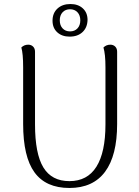

<svg xmlns="http://www.w3.org/2000/svg" viewBox="-20 -921 691 954"><path d="M562 -305Q562 -148 502 -67.5Q442 13 325 13Q208 13 151.5 -64.5Q95 -142 95 -305V-587Q95 -655 86 -685Q100 -699 120 -699Q135 -699 144.5 -689.5Q154 -680 154 -664V-303Q154 -157 195.5 -89Q237 -21 325 -21Q414 -21 459 -92.5Q504 -164 504 -303V-587Q504 -652 494 -685Q508 -699 528 -699Q543 -699 552.5 -689.5Q562 -680 562 -664ZM415 -822Q414 -784 390 -761.5Q366 -739 326 -739Q288 -739 264.5 -760.5Q241 -782 241 -818Q241 -856 265.5 -878.5Q290 -901 330 -901Q368 -901 391.5 -879.5Q415 -858 415 -822ZM277 -820Q277 -795 291 -780Q305 -765 328 -765Q351 -765 365 -780Q379 -795 379 -820Q379 -845 365 -860Q351 -875 328 -875Q305 -875 291 -860Q277 -845 277 -820Z"/></svg>

Font: Arima Madurai Light
Style: Regular
Weight: 300
Designer: Joana Correia and Natanael Gama
Foundry: NDISCOVER
Version: Version 1.020